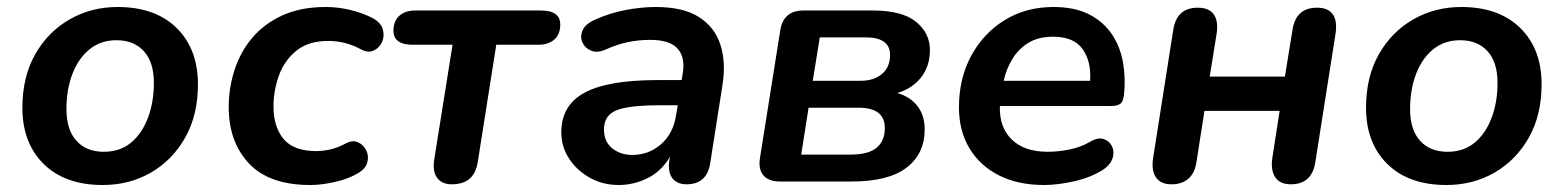

<svg xmlns="http://www.w3.org/2000/svg" viewBox="-20 -519 4472 549"><path d="M274 10Q166 10 105 -50Q44 -110 44 -211Q44 -299 80.5 -363.5Q117 -428 179 -463.5Q241 -499 316 -499Q424 -499 485 -439Q546 -379 546 -278Q546 -190 509.5 -125.5Q473 -61 411.5 -25.5Q350 10 274 10ZM277 -85Q323 -85 354.5 -111Q386 -137 403 -182Q420 -227 420 -282Q420 -341 391.5 -372.5Q363 -404 313 -404Q268 -404 236 -378Q204 -352 187 -307.5Q170 -263 170 -207Q170 -148 198.5 -116.5Q227 -85 277 -85Z M867 10Q750 10 692 -51.5Q634 -113 634 -213Q634 -267 650.5 -318.5Q667 -370 701 -410.5Q735 -451 787.5 -475Q840 -499 911 -499Q947 -499 982 -490.5Q1017 -482 1044 -468Q1069 -455 1074.5 -435.5Q1080 -416 1072.5 -399Q1065 -382 1048.5 -374.5Q1032 -367 1012 -378Q968 -402 919 -402Q862 -402 827.5 -374Q793 -346 777.5 -303Q762 -260 762 -214Q762 -157 790.5 -122Q819 -87 885 -87Q904 -87 925.5 -92Q947 -97 971 -110Q989 -119 1004 -112Q1019 -105 1027 -89.5Q1035 -74 1030.5 -55.5Q1026 -37 1004 -24Q978 -8 939 1Q900 10 867 10Z M1272 8Q1243 8 1229.5 -11Q1216 -30 1222 -65L1274 -391H1161Q1105 -391 1105 -431Q1105 -459 1122 -474Q1139 -489 1167 -489H1526Q1582 -489 1582 -449Q1582 -421 1565 -406Q1548 -391 1519 -391H1399L1346 -55Q1336 8 1272 8Z M1749 10Q1704 10 1667 -10.5Q1630 -31 1607.5 -65Q1585 -99 1585 -141Q1585 -218 1651.5 -254Q1718 -290 1860 -290H1929L1932 -308Q1940 -355 1917.5 -380Q1895 -405 1839 -405Q1806 -405 1775 -398.5Q1744 -392 1711 -377Q1688 -367 1670.5 -374Q1653 -381 1645.5 -397.5Q1638 -414 1646 -432.5Q1654 -451 1682 -463Q1724 -482 1769.5 -490.5Q1815 -499 1855 -499Q1934 -499 1979 -470Q2024 -441 2040 -391Q2056 -341 2046 -277L2011 -54Q2002 8 1943 8Q1916 8 1902.5 -9.5Q1889 -27 1894 -61L1896 -71Q1871 -29 1831.5 -9.5Q1792 10 1749 10ZM1788 -76Q1835 -76 1870 -106.5Q1905 -137 1913 -189L1918 -218H1866Q1778 -218 1742.5 -203.5Q1707 -189 1707 -149Q1707 -114 1730.5 -95Q1754 -76 1788 -76Z M2210 0Q2178 0 2163 -17.5Q2148 -35 2153 -67L2211 -432Q2220 -489 2277 -489H2475Q2560 -489 2599.5 -456.5Q2639 -424 2639 -376Q2639 -330 2614 -298Q2589 -266 2546 -253Q2583 -242 2603.5 -215.5Q2624 -189 2624 -149Q2624 -79 2572 -39.5Q2520 0 2415 0ZM2304 -288H2441Q2479 -288 2502 -307.5Q2525 -327 2525 -362Q2525 -387 2507.5 -399.5Q2490 -412 2458 -412H2324ZM2271 -77H2413Q2463 -77 2486.5 -96.5Q2510 -116 2510 -153Q2510 -211 2435 -211H2292Z M2965 10Q2891 10 2836.5 -17.5Q2782 -45 2752 -95Q2722 -145 2722 -212Q2722 -294 2756.5 -358.5Q2791 -423 2852 -461Q2913 -499 2992 -499Q3053 -499 3094 -478Q3135 -457 3159 -421.5Q3183 -386 3191 -341Q3199 -296 3194 -249Q3192 -228 3183 -222Q3174 -216 3158 -216H2839Q2837 -155 2873 -120Q2909 -85 2976 -85Q3006 -85 3038 -91.5Q3070 -98 3096 -113Q3119 -127 3135.5 -121.5Q3152 -116 3159.5 -101Q3167 -86 3161.5 -67.5Q3156 -49 3136 -35Q3101 -12 3053 -1Q3005 10 2965 10ZM2991 -414Q2949 -414 2920.5 -396.5Q2892 -379 2874.5 -350Q2857 -321 2850 -288H3097Q3101 -342 3076 -378Q3051 -414 2991 -414Z M3330 8Q3299 8 3285.5 -11.5Q3272 -31 3277 -66L3335 -435Q3345 -497 3405 -497Q3437 -497 3450.5 -478Q3464 -459 3459 -424L3439 -300H3654L3676 -435Q3686 -497 3746 -497Q3778 -497 3791 -478Q3804 -459 3799 -424L3741 -55Q3731 8 3671 8Q3640 8 3626.5 -12Q3613 -32 3618 -67L3639 -202H3424L3401 -55Q3396 -23 3377.5 -7.5Q3359 8 3330 8Z M4116 10Q4008 10 3947 -50Q3886 -110 3886 -211Q3886 -299 3922.5 -363.5Q3959 -428 4021 -463.5Q4083 -499 4158 -499Q4266 -499 4327 -439Q4388 -379 4388 -278Q4388 -190 4351.5 -125.5Q4315 -61 4253.5 -25.5Q4192 10 4116 10ZM4119 -85Q4165 -85 4196.5 -111Q4228 -137 4245 -182Q4262 -227 4262 -282Q4262 -341 4233.5 -372.5Q4205 -404 4155 -404Q4110 -404 4078 -378Q4046 -352 4029 -307.5Q4012 -263 4012 -207Q4012 -148 4040.5 -116.5Q4069 -85 4119 -85Z"/></svg>

Font: Nunito
Style: Bold Italic
Weight: 700
Italic angle: -9°
Designer: Vernon Adams
Foundry: Vernon Adams
Version: Version 3.601; ttfautohint (v1.8.2.53-6de2)